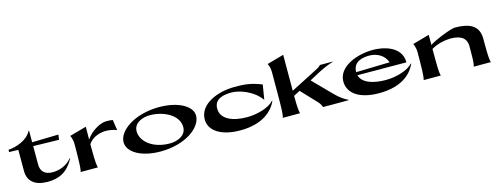

<svg xmlns="http://www.w3.org/2000/svg" viewBox="-19 -1542 6107 2353"><g transform="rotate(-15 3034.0 -365.5)"><path d="M15 -492V-463L131 -460V-190C131 -61 219 12 380 12C531 12 639 -46 718 -195L713 -198C645 -115 549 -86 469 -86C371 -86 319 -134 319 -225V-457L645 -450L654 -514L319 -506V-652H312C259 -546 115 -498 15 -492Z M799 0H1017C1012 -25 1002 -51 1002 -231V-299C1059 -385 1163 -407 1226 -407C1264 -407 1324 -398 1364 -380L1344 -514C1318 -519 1297 -520 1261 -520C1183 -520 1061 -449 1002 -357L1003 -520L789 -460C792 -458 816 -414 815 -342L814 -231C812 -57 806 -25 799 0Z M1812 11C2125 11 2344 -148 2344 -303C2344 -424 2171 -520 1933 -520C1620 -520 1401 -362 1401 -216C1401 -86 1573 11 1812 11ZM1949 -55C1721 -55 1590 -182 1590 -303C1590 -409 1701 -453 1797 -453C1969 -453 2156 -361 2156 -207C2156 -101 2045 -55 1949 -55Z M3199 -275H3202L3232 -459C3083 -518 2999 -519 2885 -519C2679 -519 2434 -425 2434 -228C2434 -78 2590 14 2823 14C3103 14 3240 -111 3294 -234L3287 -236C3233 -169 3082 -121 2945 -121C2763 -121 2616 -181 2616 -318C2616 -446 2746 -463 2835 -463C2930 -463 3102 -409 3199 -275Z M3364 0H3582C3577 -25 3567 -50 3567 -224L3647 -267L3821 -83C3843 -60 3858 -43 3875 0H4200V-4C4152 -27 4095 -65 4042 -120L3811 -355L3947 -428C3947 -428 4048 -481 4133 -505V-508H3969C3957 -488 3923 -472 3902 -461L3567 -289L3568 -745L3354 -685C3357 -683 3380 -644 3380 -572L3379 -231C3378 -57 3371 -25 3364 0Z M4586 -463C4677 -463 4775 -413 4803 -319L4377 -308C4377 -446 4507 -463 4586 -463ZM4195 -238C4195 -82 4342 14 4584 14C4864 14 5000 -108 5055 -234L5048 -236C4994 -169 4843 -121 4706 -121C4561 -121 4410 -158 4382 -268L5003 -265C5003 -478 4760 -519 4646 -519C4440 -519 4195 -425 4195 -238Z M5151 0H5368C5363 -25 5354 -34 5354 -214V-341C5437 -391 5539 -407 5599 -407C5716 -407 5800 -370 5800 -255V-184C5800 -50 5793 -22 5786 0H6003C5996 -23 5988 -56 5988 -231V-299C5988 -468 5874 -523 5685 -523C5632 -523 5397 -427 5354 -391V-520L5141 -460C5144 -458 5168 -414 5167 -342L5166 -231C5164 -57 5158 -25 5151 0Z"/></g></svg>

Font: Coconat
Style: Bold
Weight: 900
Width: 8
Designer: Sara Lavazza
Foundry: Collletttivo
Version: Version 1.000;Glyphs 3.2 (3217)